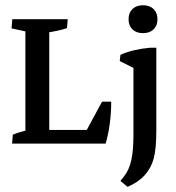

<svg xmlns="http://www.w3.org/2000/svg" viewBox="-20 -558 684 746"><path d="M78.6 -7.3V-476.6H171.4V-7.3ZM126 0V-53.2H371.1L390.6 0ZM390.6 0 304.7 -30.3 376.5 -163.1H412.1Q412.1 -76.2 390.6 0ZM243.2 -483.4 240.2 -448.7Q224.6 -443.4 203.4 -438.7Q182.1 -434.1 159.2 -430.7L171.4 -470.2V-399.4H78.6V-470.2L89.8 -433.6L24.9 -447.8L27.8 -483.4ZM26.9 0 29.8 -34.7Q54.2 -44.9 91.3 -53.7L78.6 -13.2V-84H171.4V-13.2L160.6 -49.8L225.6 -35.6L222.7 0ZM475.6 168 447.8 145 460.4 129.4Q481.4 103.5 490 65.2Q498.5 26.9 498.5 -33.2V-334.5L587.4 -337.4V-52.2Q587.4 20.5 577.1 58.1Q567.4 94.7 542.2 122.6Q517.1 150.4 475.6 168ZM498.5 -249.5V-312L512.7 -287.1L445.3 -320.8L447.8 -344.7Q470.7 -355.5 500.5 -362.5Q530.3 -369.6 563 -372.6H587.4V-294.9ZM535.6 -429.2Q509.8 -429.2 494.6 -443.8Q479.5 -458.5 479.5 -483.4Q479.5 -508.3 494.6 -522.9Q509.8 -537.6 535.6 -537.6Q561.5 -537.6 576.7 -522.9Q591.8 -508.3 591.8 -483.4Q591.8 -458.5 576.7 -443.8Q561.5 -429.2 535.6 -429.2Z"/></svg>

Font: Markazi Text Medium
Style: Regular
Weight: 500
Designer: Borna Izadpanah (Arabic designer), Fiona Ross (Arabic design director) and Florian Runge (Latin designer)
Foundry: Borna Izadpanah and Florian Runge
Version: Version 1.001